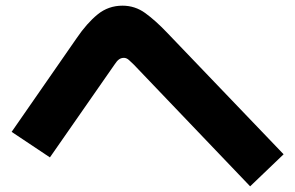

<svg xmlns="http://www.w3.org/2000/svg" viewBox="-20 -679 1040 677"><path d="M980 -135 862 -22 452 -451Q443 -460 434.5 -467.5Q426 -475 417 -475Q407 -475 399.5 -469.5Q392 -464 385 -453L156 -124L21 -214L250 -544Q286 -597 324 -628Q362 -659 412 -659Q456 -659 492 -633Q528 -607 569 -564Z"/></svg>

Font: Murecho ExtraBold
Style: Regular
Weight: 800
Designer: Neil Summerour
Foundry: Positype
Version: Version 1.010; ttfautohint (v1.8.3)